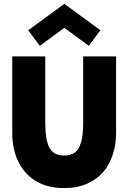

<svg xmlns="http://www.w3.org/2000/svg" viewBox="-20 -948 647 980"><path d="M307.5 12Q221.5 12 162.5 -24.2Q103.5 -60.5 73 -124Q42.5 -187.5 42.5 -269.5V-660H211V-324Q211 -231.5 232.8 -192.8Q254.5 -154 307.5 -154Q340 -154 361.5 -169.2Q383 -184.5 393.8 -221.5Q404.5 -258.5 404.5 -324V-660H572.5V-269.5Q572.5 -184 537.2 -115Q502 -46 425 -10.5Q375 12 307.5 12ZM183 -714 124 -793.5 308.5 -928.5 492.5 -793.5 433 -714.5 308.5 -806Z"/></svg>

Font: Lucymar Sans ExtraBold
Style: Regular
Weight: 800
Foundry: The League of Moveable Type (original font) / Main changes by Cristiano Sobral with portions from Mirco Monsees
Version: Version 2.001;August 30, 2020;FontCreator 13.0.0.2681 64-bit